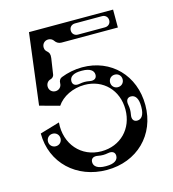

<svg xmlns="http://www.w3.org/2000/svg" viewBox="-101 -734 746 829"><g transform="rotate(-15 272.0 -319.0)"><path d="M276 12C411 12 508 -83 508 -216C508 -349 415 -444 286 -444C253 -444 220 -437 192 -426C183 -423 177 -414 177 -402C177 -386 165 -374 149 -374C133 -374 121 -386 121 -402C121 -415 129 -426 141 -429C149 -431 155 -437 157 -444L168 -517C173 -553 148 -544 148 -570C148 -586 160 -598 176 -598C186 -598 195 -593 200 -585C206 -576 216 -570 228 -570H480V-650H104L64 -332L152 -308C176 -344 224 -368 276 -368C360 -368 420 -306 420 -220C420 -134 359 -72 274 -72C184 -72 120 -144 128 -240L40 -214C40 -82 141 12 276 12ZM89 -144C73 -144 61 -156 61 -172C61 -188 73 -200 89 -200C105 -200 117 -188 117 -172C117 -156 105 -144 89 -144ZM222 -37C222 -53 234 -61 254 -57C270 -54 282 -54 298 -57C318 -61 330 -53 330 -37C330 -17 312 -5 278 -5H274C240 -5 222 -17 222 -37ZM457 -160C441 -160 433 -172 437 -192C440 -208 440 -220 437 -236C433 -256 441 -268 457 -268C477 -268 489 -250 489 -216V-212C489 -178 477 -160 457 -160ZM226 -398C226 -418 244 -430 278 -430H282C316 -430 334 -418 334 -398C334 -382 322 -374 302 -378C286 -381 274 -381 258 -378C238 -374 226 -382 226 -398ZM414 -321C398 -321 386 -333 386 -349C386 -365 398 -377 414 -377C430 -377 442 -365 442 -349C442 -333 430 -321 414 -321ZM280 -610C280 -625 291 -635 306 -635H426C441 -635 452 -625 452 -610C452 -595 441 -585 426 -585H306C291 -585 280 -595 280 -610Z"/></g></svg>

Font: Apfel Grotezk Brukt
Style: Regular
Weight: 300
Designer: Luigi Gorlero
Foundry: © 2023, Luigi Gorlero & Collletttivo
Version: Version 2.000;Glyphs 3.2 (3217)